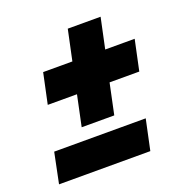

<svg xmlns="http://www.w3.org/2000/svg" viewBox="-106 -671 722 753"><g transform="rotate(-20 254.5 -294.0)"><path d="M175 -193 202 -321H80L107 -448H229L256 -575H393L366 -448H489L462 -321H338L311 -193ZM15 -13 41 -140H423L396 -13Z"/></g></svg>

Font: Saira Semi Condensed ExtraBold
Style: Italic
Weight: 800
Width: 4
Italic angle: -12°
Designer: Hector Gatti with collaboration of the Omnibus-Type team
Foundry: Omnibus-Type
Version: Version 1.001; ttfautohint (v1.8)